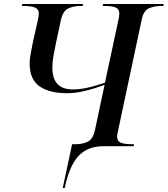

<svg xmlns="http://www.w3.org/2000/svg" viewBox="-20 -734 842 964"><path d="M295 210 342 -10H361Q394 -10 420.5 -22.5Q447 -35 457 -82L505 -308Q487 -301 455.5 -291Q424 -281 387.5 -273.5Q351 -266 318 -266Q227 -266 178 -301Q129 -336 129 -413Q129 -441 135.5 -472.5Q142 -504 146 -526L169 -628Q172 -642 173.5 -651.5Q175 -661 175 -665Q175 -688 156 -696Q137 -704 103 -704H90L92 -714H397L395 -704H382Q349 -704 322.5 -691.5Q296 -679 286 -634L261 -518Q257 -497 250 -461.5Q243 -426 243 -394Q243 -285 345 -285Q376 -285 407 -291Q438 -297 464.5 -305.5Q491 -314 507 -319L575 -636Q579 -655 579 -666Q579 -689 560.5 -696.5Q542 -704 509 -704H496L498 -714H802L800 -704H787Q754 -704 727 -692Q700 -680 691 -633L573 -79Q568 -60 568 -48Q568 -25 587 -17.5Q606 -10 640 -10H653L651 0H501Q418 0 372.5 51Q327 102 305 210Z"/></svg>

Font: Noto Serif Display Medium
Style: Italic
Weight: 500
Italic angle: -12°
Designer: Monotype Design Team
Foundry: Monotype Imaging Inc.
Version: Version 2.009